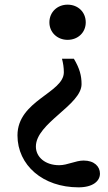

<svg xmlns="http://www.w3.org/2000/svg" viewBox="-20 -536 464 824"><path d="M297 -284H246C251 -265 254 -246 254 -226C254 -137 55 -105 55 45C55 173 164 268 317 268C379 268 409 241 409 209C409 179 385 153 339 153C304 153 270 173 234 173C174 173 134 138 134 93C134 -8 330 -85 330 -175C330 -211 322 -242 297 -284ZM192 -440C192 -397 226 -365 270 -365C315 -365 348 -397 348 -440C348 -484 315 -516 270 -516C226 -516 192 -484 192 -440Z"/></svg>

Font: TPK Tissa Web Medium
Style: Regular
Weight: 500
Designer: Jacques Le Bailly, Suppakit Chalermlarp | Katatrad Co.,Ltd.
Foundry: Jacques Le Bailly, Cadson Demak Co.,Ltd.
Version: Version 5.000;Glyphs 3.1.2 (3151)